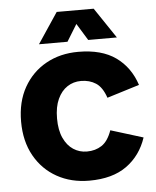

<svg xmlns="http://www.w3.org/2000/svg" viewBox="-52 -754 657 811"><g transform="rotate(-5 276.5 -349.0)"><path d="M294.4 12Q217.5 12 157.6 -21.4Q97.6 -54.8 63 -116.4Q28.5 -178.1 28.5 -261.2Q28.5 -345.1 63 -406.2Q97.6 -467.4 157.6 -500.8Q217.5 -534.2 294.4 -534.2Q393.5 -534.2 453.3 -491.5Q513.1 -448.8 538.1 -372.7L400.7 -330.2Q385.2 -375.8 358.3 -393.2Q331.5 -410.6 295 -410.6Q263.1 -410.6 237.4 -393.8Q211.6 -376.9 196.3 -343.8Q180.9 -310.7 180.9 -261.2Q180.9 -211.8 196.3 -178.5Q211.6 -145.3 237.4 -128.4Q263.1 -111.5 295 -111.5Q330.8 -111.5 357.6 -129.1Q384.5 -146.6 400.7 -192.3L538.1 -149.8Q513.1 -74.6 452.9 -31.3Q392.7 12 294.4 12ZM218.7 -710H375.5L462.6 -580.5H341L268.9 -698H325.2L253.1 -580.5H132.3Z"/></g></svg>

Font: TikTok Sans Light
Style: Regular
Weight: 300
Version: Version 4.000